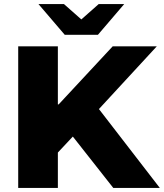

<svg xmlns="http://www.w3.org/2000/svg" viewBox="-20 -929 810 949"><path d="M340 -254 266 -175V0H70V-700H266V-413H270L537 -700H755L469 -390L770 0H540ZM594 -909 464 -757H300L170 -909H296L382 -833L468 -909Z"/></svg>

Font: CMG Sans ExtraBold
Style: Regular
Weight: 800
Designer: Julieta Ulanovsky
Foundry: Julieta Ulanovsky
Version: Version 7.200